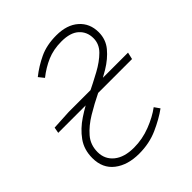

<svg xmlns="http://www.w3.org/2000/svg" viewBox="-151 -578 677 677"><g transform="rotate(-45 188.0 -239.0)"><path d="M152 12Q95 12 59.5 -15.5Q24 -43 24 -94Q24 -136 46 -166.5Q68 -197 102 -219.5Q136 -242 175 -261Q214 -280 248 -298.5Q282 -317 304 -339Q326 -361 326 -390Q326 -422 304 -442Q282 -462 238 -462Q198 -462 166.5 -448.5Q135 -435 106 -412L90 -432Q120 -456 156 -473Q192 -490 240 -490Q293 -490 323.5 -463Q354 -436 354 -392Q354 -356 332 -329.5Q310 -303 276 -282.5Q242 -262 203 -243Q164 -224 130 -203.5Q96 -183 74 -157.5Q52 -132 52 -96Q52 -60 79 -38Q106 -16 154 -16Q196 -16 236 -31.5Q276 -47 304 -68L318 -48Q288 -26 245.5 -7Q203 12 152 12ZM2 -242 6 -264 80 -268H376L370 -242Z"/></g></svg>

Font: Source Sans 3 ExtraLight
Style: Italic
Weight: 250
Italic angle: -11°
Designer: Paul D. Hunt
Foundry: Adobe
Version: Version 3.046;hotconv 1.0.118;makeotfexe 2.5.65603